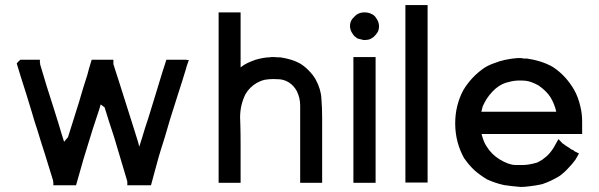

<svg xmlns="http://www.w3.org/2000/svg" viewBox="-20 -740 2395 768"><path d="M658.2 -501H659.2H662.1H665H668H674.8H680.7H687.5H693.4H702.1H710H726.6V-500H735.4L726.6 -474.6L724.6 -466.8Q709 -415 692.4 -364.3L660.2 -262.7L639.6 -192.4Q628.9 -157.2 623 -139.6Q617.2 -122.1 602.5 -67.4Q594.7 -40 584 1H569.3H566.4H563.5H552.7H541H534.2H526.4H517.6H509.8H489.3V-11.7V-12.7L488.3 -17.6L436.5 -191.4L417 -251L398.4 -310.5L382.8 -322.3L377 -302.7L351.6 -225.6L314.5 -105.5Q297.9 -47.9 284.2 1H270.5H267.6H264.6H253.9H243.2H236.3H228.5H219.7H211.9H193.4V-11.7L192.4 -12.7V-17.6L161.1 -119.1Q144.5 -169.9 128.9 -221.7Q117.2 -255.9 107.4 -291L85.9 -361.3Q58.6 -446.3 46.9 -486.3L54.7 -495.1L55.7 -496.1L61.5 -501H69.3H76.2H85.9H95.7H101.6H108.4H115.2H123H139.6V-488.3L140.6 -487.3V-482.4Q153.3 -439.5 167 -394.5L195.3 -305.7L214.8 -243.2Q219.7 -226.6 227.1 -202.1Q234.4 -177.7 236.3 -172.9L252 -191.4Q293 -321.3 295.9 -331.1Q313.5 -392.6 329.1 -439.5Q335 -463.9 346.7 -501H360.4H362.3H365.2H375H385.7H391.6H399.4H406.2H414.1H433.6V-483.4Q433.6 -482.4 440.9 -460.4Q448.2 -438.5 455.1 -416.5Q461.9 -394.5 490.2 -305.7Q502.9 -264.6 519.5 -212.9Q536.1 -161.1 537.1 -153.3L548.8 -190.4Q560.5 -230.5 572.3 -264.6Q575.2 -273.4 592.8 -331.1Q637.7 -479.5 645.5 -501Z M942.4 -120.1V-82V-54.7V-28.3V-8.8H924.8H922.9H918.9H909.2H899.4H893.6H887.7H880.9H872.1H854.5V-690.4H872.1H875H878.9H887.7H897.5H903.3H909.2H917H924.8H942.4V-470.7Q956.1 -481.4 970.7 -488.3Q985.4 -495.1 1002 -501Q1033.2 -509.8 1055.7 -510.7H1056.6H1057.6Q1061.5 -511.7 1065.4 -511.7H1070.3H1077.1Q1083 -511.7 1090.8 -510.7H1099.6H1100.6Q1147.5 -503.9 1179.7 -486.3Q1199.2 -474.6 1214.8 -458Q1232.4 -440.4 1242.2 -422.9Q1263.7 -383.8 1265.6 -345.7Q1268.6 -308.6 1268.6 -268.6V-8.8H1251H1249H1245.1H1235.4H1225.6H1219.7H1213.9H1206.1H1198.2H1180.7V-318.4Q1180.7 -348.6 1167 -376Q1155.3 -397.5 1135.7 -410.2Q1116.2 -421.9 1097.2 -422.9Q1078.1 -423.8 1074.2 -423.8Q1055.7 -423.8 1039.1 -420.9Q1022.5 -417 1006.8 -408.2Q993.2 -400.4 981.4 -388.7Q969.7 -377 961.9 -363.3Q940.4 -320.3 940.4 -270.5Q940.4 -269.5 941.4 -239.7Q942.4 -210 942.4 -158.2Z M1438.5 -580.1H1436.5H1433.6Q1423.8 -582 1410.2 -585.9L1398.4 -594.7Q1391.6 -601.6 1389.6 -606.4Q1380.9 -618.2 1379.9 -634.8Q1379.9 -652.3 1389.6 -665Q1402.3 -679.7 1411.6 -684.6Q1420.9 -689.5 1432.6 -690.4H1433.6H1438.5Q1449.2 -690.4 1454.1 -688.5Q1468.8 -684.6 1477.5 -676.8Q1482.4 -671.9 1486.3 -665Q1493.2 -655.3 1495.1 -644.5Q1498 -629.9 1492.2 -614.3Q1488.3 -607.4 1482.9 -601.1Q1477.5 -594.7 1472.7 -590.8Q1468.8 -587.9 1464.8 -585.9Q1460.9 -583 1452.1 -581.1Q1445.3 -580.1 1441.4 -580.1ZM1393.6 -8.8V-511.7H1412.1H1415H1417H1426.8H1436.5H1442.4H1449.2H1457H1463.9H1482.4V-8.8H1463.9H1460.9H1459H1449.2H1439.5H1433.6H1426.8H1419.9H1412.1Z M1601.6 -9.8V-719.7H1620.1H1623H1626H1634.8H1644.5H1650.4H1657.2H1665H1671.9H1690.4V-9.8H1671.9H1669.9H1667H1657.2H1647.5H1641.6H1634.8H1627.9H1620.1Z M2308.6 -236.3V-233.4V-228.5V-222.7V-204.1H1906.2Q1914.1 -172.9 1925.8 -155.3Q1945.3 -123 1978.5 -102.5Q2013.7 -81.1 2040 -80.1Q2065.4 -80.1 2074.2 -80.1Q2083 -80.1 2097.7 -82.5Q2112.3 -85 2128.9 -89.8Q2138.7 -94.7 2148.4 -100.6Q2158.2 -108.4 2168 -116.2Q2187.5 -134.8 2200.2 -159.2L2213.9 -183.6L2230.5 -166Q2233.4 -165 2235.4 -163.1Q2239.3 -160.2 2243.2 -157.2Q2255.9 -149.4 2259.3 -147Q2262.7 -144.5 2264.6 -142.6L2270.5 -140.6L2272.5 -139.6Q2276.4 -136.7 2278.3 -134.8L2295.9 -126Q2285.2 -106.4 2283.7 -104.5Q2282.2 -102.5 2281.2 -100.6Q2268.6 -83 2253.9 -68.4Q2238.3 -50.8 2219.7 -37.1Q2187.5 -16.6 2150.4 -3.9Q2121.1 2.9 2099.6 4.9Q2078.1 7.8 2063.5 7.8H2062.5Q2026.4 4.9 1994.1 0Q1960.9 -7.8 1927.7 -22.5L1926.8 -23.4Q1900.4 -39.1 1877 -59.6Q1855.5 -80.1 1837.9 -105.5L1836.9 -106.4Q1801.8 -168.9 1800.8 -243.2V-246.1Q1800.8 -318.4 1833 -378.9Q1848.6 -405.3 1870.1 -428.2Q1891.6 -451.2 1918.9 -469.7Q1940.4 -482.4 1960 -488.3Q1979.5 -496.1 1997.1 -500Q2030.3 -506.8 2050.8 -507.8H2059.6Q2067.4 -507.8 2074.2 -505.9H2085H2086.9Q2115.2 -502 2140.6 -494.1Q2168 -485.4 2190.4 -472.7Q2242.2 -439.5 2276.4 -380.9Q2293 -351.6 2301.8 -312.5Q2308.6 -284.2 2308.6 -253.9Q2308.6 -246.1 2308.6 -239.3ZM1905.3 -293H2205.1Q2198.2 -324.2 2181.6 -351.6Q2165 -377 2133.8 -398.4Q2103.5 -415 2082 -417Q2068.4 -418 2065.4 -418Q2062.5 -418 2061 -418Q2059.6 -418 2058.6 -418Q2036.1 -418 2015.6 -412.1Q1995.1 -408.2 1975.6 -395.5Q1961.9 -386.7 1949.2 -373Q1936.5 -359.4 1926.8 -344.7Q1918 -330.1 1911.1 -315.4Q1908.2 -303.7 1905.3 -293Z"/></svg>

Font: LeFont
Style: Default
Weight: 400
Designer: Leryon MEDIA
Version: Version 1.0